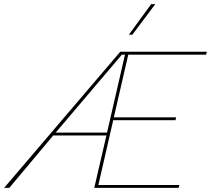

<svg xmlns="http://www.w3.org/2000/svg" viewBox="-86 -911 1023 931"><path d="M647 -891H667L556 -743H539ZM-66 0 497 -660H917L913 -646H536L466 -342H768L765 -328H463L391 -14H784L780 0H371L430 -254H172L-41 0ZM184 -268H433L520 -646H505Z"/></svg>

Font: Elaine Sans Thin
Style: Italic
Weight: 250
Italic angle: -13°
Designer: Wei Huang
Foundry: Wei Huang
Version: Version 2.001;December 24, 2019;FontCreator 12.0.0.2547 64-b